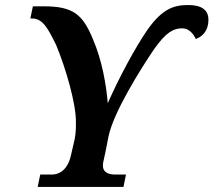

<svg xmlns="http://www.w3.org/2000/svg" viewBox="-20 -739 844 759"><path d="M129 0H468L478 -49H435C420 -49 388 -52 387 -82C387 -94 386 -90 396 -134L409 -200C429 -295 533 -462 590 -546C638 -613 666 -627 701 -627C728 -627 745 -604 754 -585C780 -594 804 -617 804 -661C804 -691 788 -719 724 -719C670 -719 623 -707 562 -620C514 -550 451 -433 406 -331C400 -403 384 -499 347 -585C307 -682 269 -714 154 -714H110L100 -666H106C149 -666 169 -628 202 -561C241 -467 280 -330 280 -260C280 -238 281 -219 275 -188L260 -123C246 -63 210 -49 186 -49H139Z"/></svg>

Font: Noto Serif Semi
Style: Italic
Weight: 600
Italic angle: -12°
Designer: Monotype Design Team
Foundry: Monotype Imaging Inc.
Version: Version 1.901